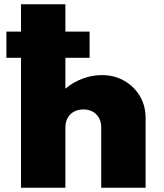

<svg xmlns="http://www.w3.org/2000/svg" viewBox="-20 -880 770 900"><path d="M78.5 0V-860H286.5V-464Q322 -494.5 366.8 -511.2Q411.5 -528 457.5 -528Q516 -528 562.2 -501.5Q608.5 -475 635.5 -429.8Q662.5 -384.5 662.5 -327V0H454.5V-282Q454.5 -320.5 431.5 -343.8Q408.5 -367 370.5 -367Q345.5 -367 326.5 -356.5Q307.5 -346 297 -327Q286.5 -308 286.5 -282V0ZM10 -609V-732H400V-609Z"/></svg>

Font: Spartan Thin Black
Style: Regular
Weight: 900
Version: Version 1.004